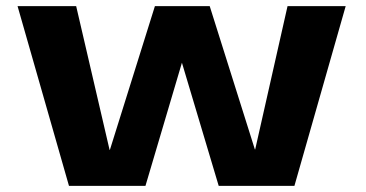

<svg xmlns="http://www.w3.org/2000/svg" viewBox="-20 -609 1199 629"><path d="M206 0H456.5L576 -403.5L696.5 0H944.5L1112.5 -589H922L816 -119.5H815L667 -589H487.5L340 -118H339L229.5 -589H37.5Z"/></svg>

Font: Anybody Expanded
Style: Bold
Weight: 700
Width: 7
Designer: Tyler Finck
Foundry: Etcetera Type Company
Version: Version 1.113;gftools[0.9.25]